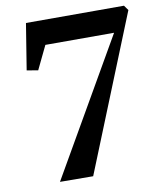

<svg xmlns="http://www.w3.org/2000/svg" viewBox="-83 -810 736 878"><g transform="rotate(-10 284.5 -371.0)"><path d="M486.5 -629H167.5L115 -520L63 -529L97.5 -743H552.5L569 -720L278.5 0.5L124.5 -0.5Z"/></g></svg>

Font: Merriweather 96pt
Style: Bold Italic
Weight: 700
Italic angle: -7.8°
Version: Version 2.101